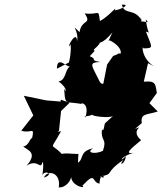

<svg xmlns="http://www.w3.org/2000/svg" viewBox="-20 -772 702 830"><path d="M319 -108C319 -103 273 -112 247 -107C247 -89 272 -94 209 -139C207 -148 213 -148 244 -205C255 -207 216 -198 235 -207L244 -292L281 -328L243 -341L242 -333L180 -338L83 -358L124 -273L72 -207C115 -193 130 -228 119 -176C107 -171 104 -141 80 -139C101 -122 144 -112 95 -56C146 -88 154 -33 164 -72C164 -72 171 -72 163 -12C167 -39 220 -22 170 -4C185 -41 245 -26 234 38C266 41 291 3 287 -12C287 35 357 45 336 31C397 -34 374 15 410 22C414 -44 448 10 413 -9C479 -21 426 -22 514 -81C489 -53 521 -61 524 -97C495 -65 498 -95 556 -111C520 -105 538 -124 590 -166C537 -212 614 -233 564 -215L593 -240C586 -283 616 -275 662 -290L626 -326L658 -370C651 -417 651 -425 584 -417L599 -408L620 -499L646 -485C589 -521 594 -583 600 -563C648 -563 636 -568 611 -635C640 -632 622 -599 610 -688C628 -668 614 -680 581 -680C607 -673 572 -726 596 -677C564 -742 517 -703 507 -752C544 -754 510 -733 476 -727C489 -753 455 -704 412 -681C404 -738 411 -706 346 -714C379 -665 332 -690 324 -633C279 -676 323 -641 313 -593C312 -647 269 -566 280 -572C289 -600 288 -539 278 -502L226 -475C227 -532 265 -484 282 -484C261 -473 266 -424 233 -420C279 -387 261 -366 258 -388C255 -381 258 -392 260 -355C265 -320 274 -334 342 -321C307 -326 373 -341 349 -264C341 -277 347 -262 381 -277C366 -271 454 -259 469 -271L435 -240C430 -238 430 -197 421 -213C414 -160 444 -176 425 -120C393 -104 348 -111 383 -131C321 -118 344 -85 317 -69ZM449 -595C440 -609 508 -574 502 -541C465 -537 516 -547 469 -530L443 -493L425 -402L441 -387C477 -385 434 -420 435 -434C433 -404 419 -404 410 -421C377 -490 359 -502 414 -504C364 -512 404 -515 368 -529L390 -553C367 -556 434 -578 407 -614C391 -574 424 -580 466 -632Z"/></svg>

Font: Asimov Aggro
Style: It
Weight: 500
Designer: Google
Version: Version 2.000980; 2014